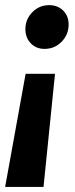

<svg xmlns="http://www.w3.org/2000/svg" viewBox="-43 -526 293 750"><path d="M130.9 -335Q98.1 -335 77.1 -356.9Q56.2 -378.9 56.2 -412.1Q56.2 -450.7 83.3 -478.3Q110.4 -505.9 148.9 -505.9Q182.6 -505.9 203.9 -484.6Q225.1 -463.4 225.1 -430.2Q225.1 -391.1 197.8 -363Q170.4 -335 130.9 -335ZM171.9 -237.8 127 204.1H-22.9L57.1 -237.8Z"/></svg>

Font: FiraGO SemiBold
Style: Italic
Weight: 600
Italic angle: -8°
Designer: bBox Type GmbH
Foundry: bBox Type GmbH
Version: Version 1.001;PS 001.001;hotconv 1.0.88;makeotf.lib2.5.64775